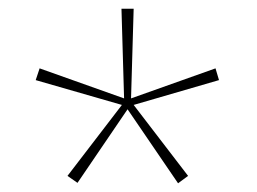

<svg xmlns="http://www.w3.org/2000/svg" viewBox="-20 -778 591 441"><path d="M287 -758 281 -552 475 -621 483 -594 287 -537 412 -374 389 -357 273 -527 158 -358 135 -374 260 -537 62 -594 71 -621 265 -552 259 -758Z"/></svg>

Font: Noto Sans Thai Looped UI Condensed Thin
Style: Regular
Weight: 100
Width: 3
Designer: Cadson Demak Team
Foundry: Cadson Demak Co., Ltd.
Version: Version 1.000; ttfautohint (v1.8.4.7-5d5b)